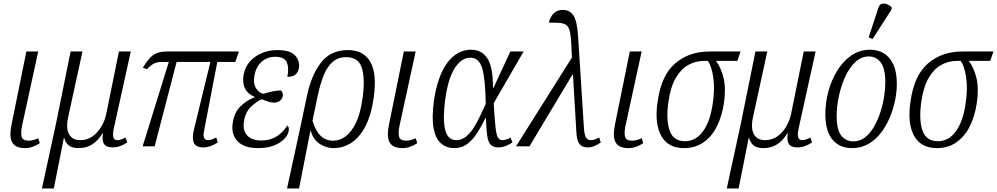

<svg xmlns="http://www.w3.org/2000/svg" viewBox="-20 -827 5634 1085"><path d="M122 10Q68 10 49.5 -21.5Q31 -53 45 -122L129 -536H196L105 -118Q96 -75 102.5 -53.5Q109 -32 142 -32Q168 -32 196 -46L205 -18Q187 -6 166 2Q145 10 122 10Z M217 238 297 -131 379 -536H446L365 -164Q357 -129 360.5 -100Q364 -71 382 -53Q400 -35 434 -35Q473 -35 503 -56.5Q533 -78 553 -112Q573 -146 581 -186L652 -536H719L623 -101Q616 -67 620.5 -51Q625 -35 644 -35Q652 -35 663.5 -38.5Q675 -42 689 -50L699 -22Q679 -9 659 -1.5Q639 6 617 6Q580 6 567.5 -14Q555 -34 562 -75H560Q536 -34 502.5 -12Q469 10 424 10Q384 10 366 -7.5Q348 -25 343 -48H341L284 238Z M786 0 934 -477H892Q869 -477 850.5 -468Q832 -459 811 -436L787 -444Q805 -474 822.5 -494.5Q840 -515 863.5 -525.5Q887 -536 924 -536H1330L1310 -477H1208L1133 -87Q1122 -35 1156 -35Q1168 -35 1179 -39.5Q1190 -44 1202 -50L1211 -22Q1189 -8 1169.5 -1Q1150 6 1130 6Q1086 6 1075 -21Q1064 -48 1077 -99L1169 -477H978L854 0Z M1439 10Q1357 10 1320.5 -31Q1284 -72 1296 -137Q1305 -194 1341 -228Q1377 -262 1418 -277L1419 -280Q1382 -294 1365.5 -325Q1349 -356 1356 -402Q1364 -447 1391.5 -478.5Q1419 -510 1459.5 -527Q1500 -544 1547 -544Q1621 -544 1648.5 -512.5Q1676 -481 1669 -441Q1665 -420 1650.5 -406.5Q1636 -393 1604 -393Q1614 -444 1600.5 -475Q1587 -506 1536 -506Q1488 -506 1457 -476.5Q1426 -447 1418 -402Q1410 -356 1426.5 -329Q1443 -302 1468 -297Q1495 -305 1521 -310.5Q1547 -316 1567 -316Q1573 -311 1576.5 -303Q1580 -295 1578 -283Q1575 -268 1561.5 -257.5Q1548 -247 1529 -247Q1514 -247 1498 -252Q1482 -257 1460 -266Q1432 -255 1400 -225.5Q1368 -196 1359 -144Q1350 -93 1375.5 -63Q1401 -33 1458 -33Q1549 -33 1604 -118Q1608 -114 1611 -106.5Q1614 -99 1611 -86Q1608 -65 1587 -42.5Q1566 -20 1529 -5Q1492 10 1439 10Z M1715 -287Q1740 -404 1794.5 -474Q1849 -544 1946 -544Q2035 -544 2073 -477Q2111 -410 2092 -277Q2078 -176 2044.5 -112.5Q2011 -49 1964.5 -19.5Q1918 10 1865 10Q1825 10 1788 -13Q1751 -36 1736 -88H1734L1670 238H1602L1672 -83ZM1863 -32Q1899 -32 1932 -55.5Q1965 -79 1991 -132Q2017 -185 2029 -274Q2044 -381 2025 -442.5Q2006 -504 1936 -504Q1890 -504 1859 -476.5Q1828 -449 1808.5 -399.5Q1789 -350 1775 -284L1746 -145Q1763 -88 1791.5 -60Q1820 -32 1863 -32Z M2255 10Q2201 10 2182.5 -21.5Q2164 -53 2178 -122L2262 -536H2329L2238 -118Q2229 -75 2235.5 -53.5Q2242 -32 2275 -32Q2301 -32 2329 -46L2338 -18Q2320 -6 2299 2Q2278 10 2255 10Z M2546 10Q2504 10 2473 -16Q2442 -42 2430.5 -100.5Q2419 -159 2432 -257Q2453 -399 2508 -472.5Q2563 -546 2642 -546Q2702 -546 2734 -497.5Q2766 -449 2766 -331H2769L2864 -536H2939L2770 -244Q2775 -154 2780 -109Q2785 -64 2794 -49.5Q2803 -35 2819 -35Q2830 -35 2842.5 -39Q2855 -43 2865 -50L2876 -22Q2861 -12 2840 -3Q2819 6 2797 6Q2767 6 2752.5 -9.5Q2738 -25 2733 -61.5Q2728 -98 2726 -161H2724Q2703 -118 2678.5 -78.5Q2654 -39 2622 -14.5Q2590 10 2546 10ZM2558 -35Q2589 -35 2613.5 -55Q2638 -75 2657.5 -106Q2677 -137 2693.5 -172.5Q2710 -208 2725 -240Q2723 -377 2705.5 -439Q2688 -501 2637 -501Q2589 -501 2551 -444Q2513 -387 2496 -266Q2481 -154 2495.5 -94.5Q2510 -35 2558 -35Z M2896 0 3212 -502 3209 -564Q3207 -613 3202 -641Q3197 -669 3184.5 -681.5Q3172 -694 3147.5 -697Q3123 -700 3082 -699Q3087 -727 3106.5 -749Q3126 -771 3161 -771Q3200 -771 3221 -738.5Q3242 -706 3247 -618L3280 -101Q3283 -63 3292 -49Q3301 -35 3319 -35Q3331 -35 3343 -39.5Q3355 -44 3366 -50L3375 -22Q3362 -13 3342.5 -3.5Q3323 6 3301 6Q3269 6 3254 -14Q3239 -34 3237 -83L3218 -404H3214L2972 0Z M3532 10Q3478 10 3459.5 -21.5Q3441 -53 3455 -122L3539 -536H3606L3515 -118Q3506 -75 3512.5 -53.5Q3519 -32 3552 -32Q3578 -32 3606 -46L3615 -18Q3597 -6 3576 2Q3555 10 3532 10Z M3845 10Q3755 10 3716.5 -59.5Q3678 -129 3696 -251Q3716 -400 3794.5 -468Q3873 -536 3990 -536H4165L4147 -483H4026Q4055 -444 4069 -386Q4083 -328 4071 -245Q4060 -171 4031.5 -113.5Q4003 -56 3956 -23Q3909 10 3845 10ZM3851 -29Q3912 -29 3953 -85.5Q3994 -142 4008 -244Q4020 -323 4011 -387.5Q4002 -452 3980 -483H3961Q3911 -483 3869.5 -460Q3828 -437 3798.5 -386Q3769 -335 3757 -250Q3743 -147 3764.5 -88Q3786 -29 3851 -29Z M4087 238 4167 -131 4249 -536H4316L4235 -164Q4227 -129 4230.5 -100Q4234 -71 4252 -53Q4270 -35 4304 -35Q4343 -35 4373 -56.5Q4403 -78 4423 -112Q4443 -146 4451 -186L4522 -536H4589L4493 -101Q4486 -67 4490.5 -51Q4495 -35 4514 -35Q4522 -35 4533.5 -38.5Q4545 -42 4559 -50L4569 -22Q4549 -9 4529 -1.5Q4509 6 4487 6Q4450 6 4437.5 -14Q4425 -34 4432 -75H4430Q4406 -34 4372.5 -12Q4339 10 4294 10Q4254 10 4236 -7.5Q4218 -25 4213 -48H4211L4154 238Z M4795 10Q4724 10 4684 -38.5Q4644 -87 4644 -183Q4644 -242 4660 -305.5Q4676 -369 4708.5 -423.5Q4741 -478 4788.5 -512Q4836 -546 4898 -546Q4940 -546 4974 -526Q5008 -506 5028 -463.5Q5048 -421 5048 -353Q5048 -309 5038 -259.5Q5028 -210 5008 -162.5Q4988 -115 4958 -76Q4928 -37 4887 -13.5Q4846 10 4795 10ZM4802 -28Q4839 -28 4868 -50.5Q4897 -73 4918.5 -110Q4940 -147 4954.5 -191.5Q4969 -236 4976 -280.5Q4983 -325 4983 -362Q4983 -439 4957.5 -473.5Q4932 -508 4890 -508Q4846 -508 4812 -475Q4778 -442 4755 -390.5Q4732 -339 4720 -281Q4708 -223 4708 -172Q4708 -92 4734.5 -60Q4761 -28 4802 -28ZM4911 -606 4889 -616 4943 -781Q4949 -801 4962.5 -805Q4976 -809 4992 -803Q5008 -797 5019 -785L5018 -773Z M5274 10Q5184 10 5145.5 -59.5Q5107 -129 5125 -251Q5145 -400 5223.5 -468Q5302 -536 5419 -536H5594L5576 -483H5455Q5484 -444 5498 -386Q5512 -328 5500 -245Q5489 -171 5460.5 -113.5Q5432 -56 5385 -23Q5338 10 5274 10ZM5280 -29Q5341 -29 5382 -85.5Q5423 -142 5437 -244Q5449 -323 5440 -387.5Q5431 -452 5409 -483H5390Q5340 -483 5298.5 -460Q5257 -437 5227.5 -386Q5198 -335 5186 -250Q5172 -147 5193.5 -88Q5215 -29 5280 -29Z"/></svg>

Font: Noto Serif Condensed Light
Style: Italic
Weight: 300
Width: 3
Italic angle: -12°
Designer: Monotype Design Team
Foundry: Monotype Imaging Inc.
Version: Version 2.014; ttfautohint (v1.8.4.7-5d5b)